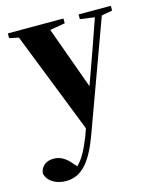

<svg xmlns="http://www.w3.org/2000/svg" viewBox="-111 -534 708 857"><g transform="rotate(-15 243.0 -106.0)"><path d="M334 -436 401 -427 350 -281 298 -136 194 -424 264 -436V-458H7V-436L50 -427L234 41L223 73C198 136 178 172 153 195L142 183C112 146 87 135 58 135C23 135 -1 156 -4 187C7 231 53 246 89 246C165 246 210 183 249 77L433 -427L483 -436V-458H334Z"/></g></svg>

Font: Source Serif 4 Display
Style: Bold
Weight: 700
Designer: Frank Grießhammer
Foundry: Adobe Systems Incorporated
Version: Version 4.004;hotconv 1.0.117;makeotfexe 2.5.65602